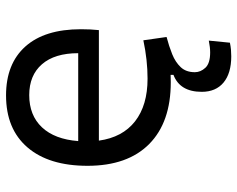

<svg xmlns="http://www.w3.org/2000/svg" viewBox="-94 -473 774 626"><g transform="rotate(-90 293.0 -160.0)"><path d="M422.4 207Q367.2 207 336.9 181.9Q306.6 156.7 306.6 110.8Q306.6 39.6 361.8 18.6V9.3Q350.1 9.8 337.9 9.8Q207.5 9.8 136.5 -60.5Q65.4 -130.9 65.4 -261.7Q65.4 -387.7 125.5 -457.5Q185.5 -527.3 294.9 -527.3Q397.9 -527.3 454.3 -464.4Q510.7 -401.4 510.7 -283.2Q510.7 -250.5 507.8 -224.6H147.5Q158.2 -147.5 210.4 -106.7Q262.7 -65.9 349.6 -65.9Q410.2 -65.9 474.6 -79.6L485.4 -3.9Q455.6 3.9 429.4 14.4Q403.3 24.9 387 42.2Q370.6 59.6 370.6 88.4Q370.6 106.9 385 122.6Q399.4 138.2 435.1 138.2Q451.2 138.2 473.6 133.8L466.8 202.6Q454.6 205.1 443.4 206.1Q432.1 207 422.4 207ZM146 -292H432.6Q432.6 -368.7 396.5 -410.2Q360.4 -451.7 295.9 -451.7Q230 -451.7 190.9 -410.2Q151.9 -368.7 146 -292Z"/></g></svg>

Font: Cascadia Code NF SemiLight
Style: Regular
Weight: 350
Monospace: yes
Designer: Aaron Bell
Foundry: Saja Typeworks
Version: Version 2404.023; ttfautohint (v1.8.4)